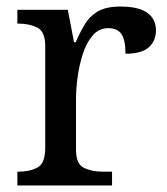

<svg xmlns="http://www.w3.org/2000/svg" viewBox="-20 -566 511 586"><path d="M33 0V-42H36Q70 -42 94 -54.5Q118 -67 118 -114V-426Q118 -470 93.5 -482Q69 -494 36 -494H33V-536H187L206 -437H211Q224 -467 239 -492Q254 -517 279 -531.5Q304 -546 348 -546Q403 -546 429.5 -527Q456 -508 456 -473Q456 -442 434.5 -422Q413 -402 363 -402Q363 -443 351 -461.5Q339 -480 310 -480Q282 -480 263 -458Q244 -436 233 -402Q222 -368 217 -331.5Q212 -295 212 -266V-109Q212 -65 236.5 -53.5Q261 -42 294 -42H322V0Z"/></svg>

Font: Noto Serif Dogra
Style: Regular
Weight: 400
Designer: Ek Type
Foundry: Ek Type
Version: Version 1.005